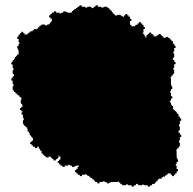

<svg xmlns="http://www.w3.org/2000/svg" viewBox="-20 -671 715 712"><path d="M22 -372H27V-359H30V-351H27V-338H29V-335H32V-330H37V-325H42V-320H47V-317H52V-312H54V-311H56V-310H57V-309H59V-303H60V-301H57V-288H59V-285H62V-280H64V-275H59V-270H54V-263H59V-258H64V-256H63V-254H60V-246H65V-233H68V-225H65V-212H67V-209H70V-204H75V-199H80V-194H83V-191H82V-183H87V-178H90V-170H93V-168H95V-165H97V-162H98V-161H99V-160H102V-149H97V-144H92V-137H97V-132H102V-127H109V-125H110V-122H118V-127H124V-120H127V-118H129V-112H134V-102H139V-97H144V-92H148V-90H152V-87H160V-90H169V-86H172V-84H174V-81H178V-79H179V-76H187V-79H188V-81H192V-84H195V-86H197V-94H199V-92H200V-91H201V-90H204V-79H199V-74H194V-67H199V-62H204V-57H211V-55H212V-52H220V-57H233V-60H239V-57H246V-55H247V-52H255V-54H260V-56H263V-57H273V-53H268V-45H263V-40H258V-33H263V-28H268V-23H275V-21H276V-18H284V-23H297V-26H299V-24H302V-22H304V-19H310V-16H315V-11H321V-9H323V-6H328V-1H333V4H340V6H341V9H349V4H362V1H368V4H375V6H376V9H384V7H389V5H392V4H418V2H421V6H426V11H431V14H434V16H447V13H455V16H468V21H476V18H478V16H484V11H491V14H494V16H507V13H508V14H515V16H528V21H536V18H538V16H544V11H554V6H559V1H564V-3H566V-6H568V-7H569V-9H571V-8H579V-13H584V-16H592V-19H594V-21H597V-23H600V-24H601V-25H602V-28H613V-23H618V-18H625V-23H630V-28H635V-35H637V-36H640V-44H635V-57H632V-63H635V-70H637V-71H640V-79H638V-84H636V-87H635V-113H633V-116H637V-121H642V-126H645V-129H647V-142H644V-150H647V-163H652V-171H649V-173H647V-179H642V-186H645V-189H647V-202H644V-210H647V-223H652V-231H649V-233H647V-239H642V-249H637V-254H634V-257H632V-259H629V-262H624V-267H621V-270H622V-278H617V-283H614V-291H611V-293H609V-295H611V-298H614V-305H616V-306H619V-314H614V-327H611V-333H614V-340H616V-341H619V-349H617V-354H615V-357H614V-383H612V-386H616V-391H621V-396H624V-399H626V-412H623V-420H626V-433H631V-441H628V-443H626V-449H621V-456H624V-459H626V-472H623V-480H626V-493H631V-501H628V-503H626V-509H621V-519H616V-524H611V-529H607V-531H603V-534H595V-531H586V-535H583V-537H581V-540H577V-542H576V-545H568V-542H567V-540H563V-539H560V-536H551V-540H548V-542H546V-545H542V-547H541V-550H533V-547H532V-545H528V-542H525V-540H523V-532H519V-537H516V-543H513V-545H511V-548H509V-550H512V-563H517V-571H514V-572H512V-579H507V-584H502V-589H495V-584H490V-579H482V-574H474V-572H472V-574H467V-579H462V-593H467V-601H464V-602H462V-609H457V-614H452V-619H445V-614H440V-609H435V-611H430V-614H427V-616H414V-613H412V-614H406V-616H405V-617H404V-619H403V-621H398V-626H395V-631H390V-636H385V-641H380V-644H377V-646H364V-643H356V-646H343V-651H335V-648H333V-646H327V-641H320V-644H317V-646H304V-643H296V-646H283V-651H275V-648H273V-646H267V-641H262V-638H256V-635H254V-633H251V-630H247V-628H246V-624H231V-625H228V-627H223V-629H215V-626H214V-624H207V-621H201V-624H188V-629H180V-626H179V-624H172V-619H167V-614H162V-607H167V-602H172V-591H169V-590H168V-589H167V-586H165V-583H163V-581H160V-580H155V-577H147V-580H134V-578H131V-575H126V-570H121V-565H116V-562H113V-563H105V-558H100V-555H92V-552H90V-550H87V-548H84V-547H83V-546H82V-543H71V-548H66V-553H59V-548H54V-543H49V-536H47V-535H44V-527H49V-514H52V-508H49V-501H47V-500H44V-492H46V-487H48V-484H49V-469H45V-468H43V-464H40V-461H38V-459H35V-453H32V-448H27V-442H25V-440H22V-432H27V-419H30V-411H27V-398H29V-395H32V-388H27V-382H25V-380H22Z"/></svg>

Font: Camosport
Style: Regular
Weight: 400
Version: Version 001.000